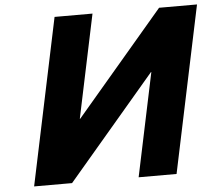

<svg xmlns="http://www.w3.org/2000/svg" viewBox="-56 -887 1066 948"><g transform="rotate(-5 477.0 -412.5)"><path d="M700.7 -512H698.7L263 0H75L248.5 -825H436.5L328.8 -313H330.8L766.5 -825H954.5L781 0H593Z"/></g></svg>

Font: Hussar
Style: BdOblTwo
Weight: 700
Foundry: Cannot Into Space Fonts
Version: Version 2.00